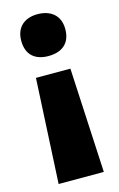

<svg xmlns="http://www.w3.org/2000/svg" viewBox="-114 -612 512 829"><g transform="rotate(-15 141.5 -197.0)"><path d="M242 -470C242 -533 199 -563 142 -563C87 -563 45 -533 45 -470C45 -404 86 -376 142 -376C200 -376 242 -404 242 -470ZM65 -299 41 169H243L219 -299Z"/></g></svg>

Font: Noto Sans Gujarati UI SemiCondensed Black
Style: Regular
Weight: 900
Width: 4
Designer: Jelle Bosma - Monotype Design Team, Universal Thirst
Foundry: Monotype Imaging Inc.
Version: Version 2.106